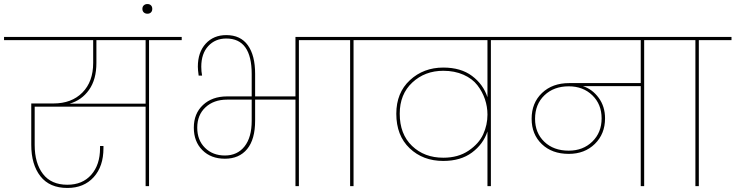

<svg xmlns="http://www.w3.org/2000/svg" viewBox="-55 -923 3647 952"><path d="M423 -611Q423 -529 386.5 -477.5Q350 -426 290 -409H667V-724H423ZM-35 -724V-740H846V-724H684V0H667V-394H117V-204Q117 -114 158 -60.5Q199 -7 279 -7Q354 -7 397.5 -56.5Q441 -106 441 -188V-199H458V-188Q458 -98 409.5 -44.5Q361 9 279 9Q191 9 145.5 -49Q100 -107 100 -205V-410H210Q300 -410 353.5 -464Q407 -518 407 -611V-724Z M693.5 -861.5Q687 -855 676 -855Q665 -855 658 -861.5Q651 -868 651 -879Q651 -890 658 -896.5Q665 -903 676 -903Q687 -903 693.5 -896.5Q700 -890 700 -879Q700 -868 693.5 -861.5Z M1060 -152Q1122 -152 1157.5 -197Q1193 -242 1193 -324V-429H1071Q1005 -429 964 -391Q923 -353 923 -290Q923 -228 961.5 -190Q1000 -152 1060 -152ZM1060 -136Q991 -136 948.5 -178.5Q906 -221 906 -290Q906 -360 951.5 -402.5Q997 -445 1071 -445H1193V-556Q1193 -732 1067 -732Q1012 -732 977.5 -694.5Q943 -657 943 -592Q943 -569 947 -548H930Q926 -578 926 -592Q926 -664 965 -706.5Q1004 -749 1067 -749Q1138 -749 1174 -698.5Q1210 -648 1210 -557V-445H1410V-740H1589V-724H1427V0H1410V-429H1210V-325Q1210 -232 1170.5 -184Q1131 -136 1060 -136Z M1681 0V-724H1519V-740H1860V-724H1698V0Z M2143 -141Q2217 -141 2268.5 -176Q2320 -211 2341 -257.5Q2362 -304 2362 -354V-355Q2362 -394 2349.5 -431Q2337 -468 2312 -500.5Q2287 -533 2243 -552.5Q2199 -572 2143 -572Q2052 -572 1989.5 -514Q1927 -456 1927 -359Q1927 -258 1988 -199.5Q2049 -141 2143 -141ZM2541 -724H2379V0H2362V-271Q2341 -208 2285 -166.5Q2229 -125 2143 -125Q2042 -125 1976 -188Q1910 -251 1910 -359Q1910 -463 1977.5 -525.5Q2045 -588 2143 -588Q2230 -588 2285.5 -546.5Q2341 -505 2362 -441V-724H1790V-740H2541Z M2765 -176Q2836 -176 2882 -221Q2928 -266 2928 -336Q2928 -406 2882 -450.5Q2836 -495 2765 -495Q2691 -495 2644.5 -450.5Q2598 -406 2598 -334Q2598 -264 2644 -220Q2690 -176 2765 -176ZM2471 -724V-740H3301V-724H3139V0H3122V-496H2835Q2882 -481 2913.5 -438Q2945 -395 2945 -336Q2945 -259 2894.5 -209.5Q2844 -160 2765 -160Q2682 -160 2631.5 -208.5Q2581 -257 2581 -334Q2581 -413 2632.5 -462Q2684 -511 2767 -511H3122V-724Z M3393 0V-724H3231V-740H3572V-724H3410V0Z"/></svg>

Font: SVN-Poppins Thin
Style: Regular
Weight: 100
Designer: Ninad Kale (Devanagari), Jonny Pinhorn (Latin)
Foundry: Indian Type Foundry
Version: Version 3.002 2017